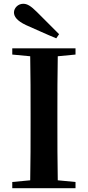

<svg xmlns="http://www.w3.org/2000/svg" viewBox="-20 -997 466 1017"><path d="M293 -816C253 -856 213 -896 176 -933C143 -966 124 -977 103 -977C75 -977 54 -954 54 -931C54 -910 69 -887 118 -864C171 -841 224 -816 278 -794ZM45 -708 140 -699C142 -597 142 -496 142 -394V-346C142 -243 142 -141 140 -42L45 -33V0H380V-33L286 -42C284 -143 284 -245 284 -347V-394C284 -497 284 -599 286 -699L380 -708V-741H45Z"/></svg>

Font: Source Han Serif CN
Style: Bold
Weight: 700
Designer: Ryoko NISHIZUKA 西塚涼子 (kana & ideographs); Frank Grießhammer (Latin, Greek & Cyrillic); Wenlong ZHANG 张文龙 (bopomofo); San
Foundry: Adobe
Version: Version 2.003;hotconv 1.1.1;makeotfexe 2.6.0